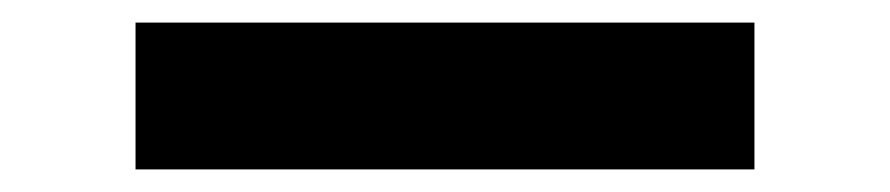

<svg xmlns="http://www.w3.org/2000/svg" viewBox="-20 -150 788 170"><path d="M100 -130H648V0H100Z"/></svg>

Font: Enso Black
Style: Regular
Weight: 900
Designer: Coji Morishita
Foundry: UNDERFOREST DESIGN
Version: Version 1.000